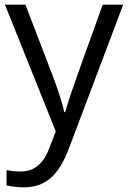

<svg xmlns="http://www.w3.org/2000/svg" viewBox="-20 -555 544 815"><path d="M1 -535.2H87.9L205.1 -230Q243.7 -125.5 252.9 -79.1H256.8Q263.2 -104 283.4 -164.3Q303.7 -224.6 416 -535.2H502.9L272.9 74.2Q238.8 164.6 193.1 202.4Q147.5 240.2 81.1 240.2Q43.9 240.2 7.8 231.9V167Q34.7 172.9 67.9 172.9Q151.4 172.9 187 79.1L216.8 2.9Z"/></svg>

Font: f02100778
Style: Regular
Weight: 400
Foundry: Ascender Corporation
Version: Version 1.10